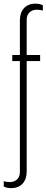

<svg xmlns="http://www.w3.org/2000/svg" viewBox="-66 -793 250 1033"><path d="M41 -464.4H0V-497.1H41V-684.1Q41 -703.6 46.4 -720Q51.8 -736.3 62.3 -748.3Q72.8 -760.3 88.6 -766.8Q104.5 -773.4 125.5 -773.4Q134.8 -773.4 145.8 -771.2Q156.7 -769 164.6 -764.6V-736.3Q156.7 -738.3 148.9 -739.5Q141.1 -740.7 131.3 -740.7Q107.9 -740.7 92.8 -726.3Q77.6 -711.9 77.6 -687V-497.1H149.9V-464.4H77.6V129.9Q77.6 149.4 72.3 165.8Q66.9 182.1 56.4 194.1Q45.9 206.1 30 212.6Q14.2 219.2 -6.8 219.2Q-16.1 219.2 -27.1 217Q-38.1 214.8 -45.9 210.4V182.1Q-38.1 184.1 -30.3 185.3Q-22.5 186.5 -12.7 186.5Q10.7 186.5 25.9 172.1Q41 157.7 41 132.8Z"/></svg>

Font: Tulpen One
Style: Regular
Weight: 400
Designer: Naima Ben Ayed
Foundry: Naima Ben Ayed, Anton Koovit
Version: Version 1.002